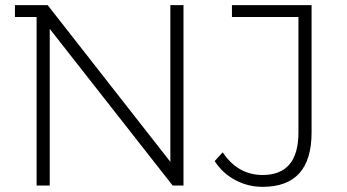

<svg xmlns="http://www.w3.org/2000/svg" viewBox="-20 -720 1346 745"><path d="M641 -92V-700H692V0H650L173 -608V0H122V-654H38V-700H165ZM880 -700H1189V-206Q1189 5 999 5Q942 5 892.5 -21.5Q843 -48 813 -95L844 -129Q903 -41 999 -41Q1138 -41 1138 -206V-654H880Z"/></svg>

Font: mBank Light
Style: Regular
Weight: 300
Designer: Julieta Ulanovsky
Foundry: Julieta Ulanovsky
Version: Version 7.200;PS 007.200;hotconv 1.0.88;makeotf.lib2.5.64775